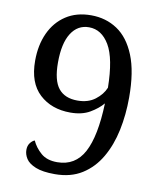

<svg xmlns="http://www.w3.org/2000/svg" viewBox="-83 -790 724 867"><g transform="rotate(10 279.5 -356.5)"><path d="M227 11Q171 11 139 -2Q107 -15 94.5 -34.5Q82 -54 82 -75Q82 -94 91.5 -106.5Q101 -119 112 -123Q126 -92 153.5 -68Q181 -44 228 -44Q311 -44 350.5 -118Q390 -192 395 -343Q373 -317 337 -296Q301 -275 248 -275Q161 -275 106 -326Q51 -377 51 -478Q51 -550 76.5 -605.5Q102 -661 150 -692.5Q198 -724 265 -724Q333 -724 385.5 -689Q438 -654 468 -580Q498 -506 498 -388Q498 -309 483 -237.5Q468 -166 435.5 -110Q403 -54 351.5 -21.5Q300 11 227 11ZM270 -334Q319 -334 351 -358.5Q383 -383 396 -415Q394 -549 358.5 -609Q323 -669 265 -669Q213 -669 183.5 -622.5Q154 -576 154 -488Q154 -406 183 -370Q212 -334 270 -334Z"/></g></svg>

Font: Noto Serif Old Uyghur
Style: Regular
Weight: 400
Designer: Lewis McGuffie
Foundry: Google LLC
Version: Version 1.003; ttfautohint (v1.8.4.7-5d5b)